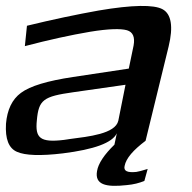

<svg xmlns="http://www.w3.org/2000/svg" viewBox="-83 -490 641 641"><path d="M340 128C363 126 382 121 399 114L410 74C391 80 379 83 372 84C342 87 329 81 333 64C338 38 362 11 403 -20L480 -335C496 -401 489 -443 460 -459C431 -475 359 -474 247 -455C174 -442 93 -425 7 -404L0 -336C80 -357 153 -373 218 -384C279 -394 320 -395 341 -389C361 -383 368 -366 363 -338L347 -261L161 -233C75 -220 18 -203 -13 -180C-43 -158 -59 -123 -63 -77C-66 -26 -54 5 -26 17C1 29 52 31 127 22C231 9 292 -13 307 -45L299 -7C265 26 245 56 241 81C233 126 269 136 340 128ZM40 -88C46 -157 62 -168 161 -182L336 -207L312 -87C302 -43 212 -34 151 -26L131 -23C50 -13 34 -30 40 -88Z"/></svg>

Font: Gamestation Warped
Style: Italic
Weight: 400
Designer: Jonas Hecksher
Foundry: Jonas Hecksher, Playtypeª, e-types AS
Version: Version 1.003